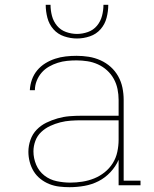

<svg xmlns="http://www.w3.org/2000/svg" viewBox="-20 -770 640 798"><path d="M269 8Q248 8 226.5 5.5Q205 3 185 -5Q165 -13 148 -26.5Q131 -40 120 -58Q109 -76 103.5 -97Q98 -118 98 -139Q98 -164 106.5 -188.5Q115 -213 132.5 -231Q150 -249 172.5 -260Q195 -271 219.5 -278Q244 -285 269 -287Q294 -289 319 -289H473V-355Q473 -377 468.5 -399.5Q464 -422 453 -442Q442 -462 425 -477.5Q408 -493 387 -502.5Q366 -512 343.5 -515.5Q321 -519 298 -519Q278 -519 258.5 -517Q239 -515 220 -509Q201 -503 183.5 -493Q166 -483 153 -468Q140 -453 132.5 -434Q125 -415 125 -395H104Q105 -417 112.5 -438.5Q120 -460 134.5 -477.5Q149 -495 168.5 -507Q188 -519 209.5 -526Q231 -533 253.5 -535.5Q276 -538 298 -538Q324 -538 349 -534Q374 -530 397.5 -519.5Q421 -509 440 -492Q459 -475 471.5 -452.5Q484 -430 489 -405Q494 -380 494 -355V-19H564V0H473V-106Q461 -78 439 -54.5Q417 -31 389.5 -17Q362 -3 331 2.5Q300 8 269 8ZM272 -11Q297 -11 322.5 -15Q348 -19 371.5 -28.5Q395 -38 415 -54Q435 -70 448.5 -91.5Q462 -113 467.5 -138.5Q473 -164 473 -189V-270H319Q297 -270 274.5 -268.5Q252 -267 230.5 -261.5Q209 -256 188.5 -246.5Q168 -237 151.5 -221.5Q135 -206 127 -184.5Q119 -163 119 -141Q119 -112 130.5 -85Q142 -58 164.5 -40.5Q187 -23 215.5 -17Q244 -11 272 -11ZM300 -610Q273 -610 246.5 -619Q220 -628 202 -648.5Q184 -669 177 -696Q170 -723 170 -750H190Q190 -727 196 -704Q202 -681 217 -663Q232 -645 254.5 -637Q277 -629 300 -629Q323 -629 345.5 -637Q368 -645 383 -663Q398 -681 404 -704Q410 -727 410 -750H430Q430 -723 423 -696Q416 -669 398 -648.5Q380 -628 353.5 -619Q327 -610 300 -610Z"/></svg>

Font: Iosevka Curly Slab ThEx
Style: Regular
Weight: 100
Width: 7
Monospace: yes
Designer: Belleve Invis
Foundry: Belleve Invis
Version: Version 11.1.0; ttfautohint (v1.8.3)